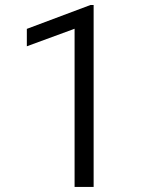

<svg xmlns="http://www.w3.org/2000/svg" viewBox="-20 -734 599 754"><path d="M347.7 -714.4V0H272.9V-621.1L85.4 -552.2V-620.6L335.4 -714.4Z"/></svg>

Font: Vazirmatn RD UI Light
Style: Regular
Weight: 300
Designer: Saber Rastikerdar
Foundry: Saber Rastikerdar
Version: Version 33.003